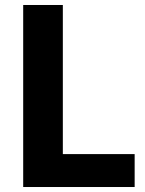

<svg xmlns="http://www.w3.org/2000/svg" viewBox="-20 -750 580 770"><path d="M73 0V-730H232V-132H520V0Z"/></svg>

Font: Freely
Style: Bold
Weight: 700
Designer: Kris Sowersby
Foundry: Klim Type Foundry
Version: Version 1.006;hotconv 1.0.113;makeotfexe 2.5.65598;200799169